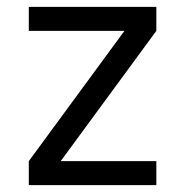

<svg xmlns="http://www.w3.org/2000/svg" viewBox="-20 -540 540 560"><path d="M64 0V-70L343 -450H64V-520H436V-450L157 -70H436V0Z"/></svg>

Font: Iosevka Algr
Style: Regular
Weight: 400
Monospace: yes
Designer: Belleve Invis
Foundry: Belleve Invis
Version: Version 26.0.2; ttfautohint (v1.8.3)